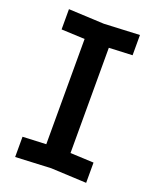

<svg xmlns="http://www.w3.org/2000/svg" viewBox="-134 -782 697 864"><g transform="rotate(20 215.0 -350.0)"><path d="M45 4V-93L157 -98V-602L45 -607V-704L215 -696L385 -704V-607L273 -602V-98L385 -93V4L215 -4Z"/></g></svg>

Font: Tektur Medium
Style: Regular
Weight: 500
Designer: Adam Jagosz
Foundry: Adam Jagosz
Version: Version 1.005;gftools[0.9.30]